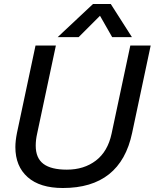

<svg xmlns="http://www.w3.org/2000/svg" viewBox="-20 -927 775 962"><path d="M446 -907H535L641 -741H542L481 -848L374 -741H269ZM57 -190Q57 -221 65 -261L158 -699H260L166 -257Q159 -226 159 -197Q159 -135 197.5 -106Q236 -77 315 -77Q401 -77 460.5 -122.5Q520 -168 539 -257L633 -699H735L642 -261Q584 15 295 15Q180 15 118.5 -39.5Q57 -94 57 -190Z"/></svg>

Font: Prompt
Style: Italic
Weight: 400
Italic angle: -12°
Designer: Katatrad Team
Foundry: CadsonDemak
Version: Version 1.001